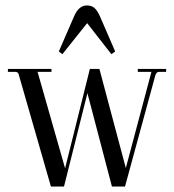

<svg xmlns="http://www.w3.org/2000/svg" viewBox="-20 -685 639 705"><path d="M209 -486 196 -496 252 -625Q269 -665 299 -665Q316 -665 326.5 -656Q337 -647 347 -625L403 -496L389 -486L300 -600ZM167 0 50 -407Q48 -421 37 -421H9V-432H169V-421H118L219 -67L310 -432H345L442 -68L536 -421H486V-432H590V-421H563Q554 -421 550 -407L439 0H391L301 -343L215 0Z"/></svg>

Font: Arapey Regular-Display
Style: Regular
Weight: 400
Designer: Eduardo Rodriguez Tunni
Foundry: Eduardo Rodriguez Tunni
Version: Version 4.000